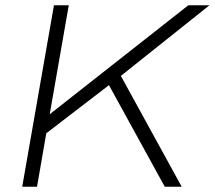

<svg xmlns="http://www.w3.org/2000/svg" viewBox="-20 -706 812 726"><path d="M64 0 184 -686H240L168 -274L692 -686H772L437 -419L667 0H603L392 -384L155 -202L120 0Z"/></svg>

Font: Archivo SemiExpanded Thin
Style: Italic
Weight: 250
Width: 6
Italic angle: -10°
Designer: Hector Gatti
Foundry: Omnibus-Type
Version: Version 2.001